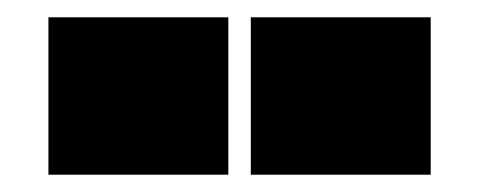

<svg xmlns="http://www.w3.org/2000/svg" viewBox="-20 -810 554 222"><path d="M36 -790H244V-608H36ZM270 -790H478V-608H270Z"/></svg>

Font: Hepta Slab ExtraLight Black
Style: Regular
Weight: 900
Version: Version 1.102